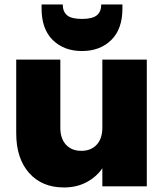

<svg xmlns="http://www.w3.org/2000/svg" viewBox="-20 -825 726 850"><path d="M629.9 -561V0H433.1V-80.1Q407.2 -42 363.5 -18.6Q319.8 4.9 263.2 4.9Q165.5 4.9 108.6 -59.6Q51.8 -124 51.8 -234.9V-561H247.1V-259.8Q247.1 -211.4 272.2 -184.3Q297.4 -157.2 339.8 -157.2Q382.8 -157.2 408 -184.3Q433.1 -211.4 433.1 -259.8V-561ZM522 -787.1Q522 -696.3 472.4 -647.7Q422.9 -599.1 342.8 -599.1Q263.2 -599.1 213.6 -647.7Q164.1 -696.3 164.1 -787.1V-805.2H257.8Q257.8 -773.4 277.1 -757.3Q296.4 -741.2 342.8 -741.2Q389.2 -741.2 408.7 -757.3Q428.2 -773.4 428.2 -805.2H522Z"/></svg>

Font: Poppins ExtraBold
Style: Regular
Weight: 800
Designer: Ninad Kale (Devanagari), Jonny Pinhorn (Latin)
Foundry: Indian Type Foundry
Version: Version 3.200;PS 1.000;hotconv 16.6.54;makeotf.lib2.5.65590